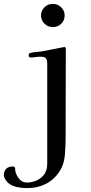

<svg xmlns="http://www.w3.org/2000/svg" viewBox="-68 -787 468 992"><path d="M271 -72Q271 -36 267.5 10Q264 56 246 88Q218 137 172.5 161Q127 185 71 185Q47 185 20 179.5Q-7 174 -26 158Q-33 151 -40.5 140Q-48 129 -48 119Q-48 96 -35.5 84.5Q-23 73 -1 73Q10 73 10 84Q10 108 27 132Q44 156 70 156Q114 156 145 130.5Q176 105 176 59V-459Q176 -478 169 -486Q162 -494 142 -494Q129 -494 115.5 -492Q102 -490 88 -490Q86 -490 83 -493.5Q80 -497 80 -499Q80 -504 81.5 -508Q83 -512 88 -513Q96 -516 115.5 -518Q135 -520 145 -521Q174 -526 202 -532Q230 -538 258 -543Q260 -543 262 -543.5Q264 -544 265 -544Q272 -544 272 -534ZM266 -707Q266 -682 248.5 -664.5Q231 -647 205 -647Q180 -647 162 -664.5Q144 -682 144 -707Q144 -732 162 -749.5Q180 -767 205 -767Q230 -767 248 -749.5Q266 -732 266 -707Z"/></svg>

Font: Kaisei Tokumin
Style: Regular
Weight: 400
Designer: Font-Kai, 金井和夫
Foundry: KAZUO KANAI
Version: Version 5.003